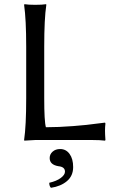

<svg xmlns="http://www.w3.org/2000/svg" viewBox="-20 -668 555 916"><path d="M267 43Q295 43 312 66.5Q329 90 329 129Q329 171 299.5 196Q270 221 223 228Q215 220 215 204Q250 196 270 181Q290 166 290 151Q290 128 259 125Q217 118 217 86Q217 68 231 55.5Q245 43 267 43ZM191 -445V-200Q191 -88 199 -61Q259 -61 329.5 -66.5Q400 -72 440 -78L481 -83L483 -79Q481 -63 481 -44Q481 -28 483 0L481 3Q457 0 421 0H148L96 3L95 0Q105 -68 105 -200V-445Q105 -574 95 -645L97 -648Q115 -645 148 -645Q182 -645 200 -648L201 -645Q191 -579 191 -445Z"/></svg>

Font: Libertinus Sans
Style: Regular
Weight: 400
Designer: Philipp H. Poll
Foundry: Khaled Hosny
Version: Version 6.1